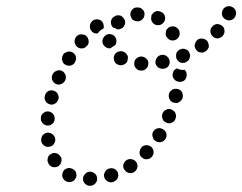

<svg xmlns="http://www.w3.org/2000/svg" viewBox="-20 -573 776 615"><path d="M278 20Q282 18 285 15Q288 12 290 7Q292 3 291 -1Q291 -11 284 -17Q277 -23 268 -23H267Q263 -23 259 -21Q255 -19 252 -15Q249 -12 247 -8Q246 -4 246 1Q246 10 253 16Q260 23 269 22H270Q274 22 278 20ZM351 5Q354 3 356 -1Q358 -5 359 -10Q359 -14 358 -19Q355 -27 347 -32Q338 -36 329 -33Q325 -32 321 -29Q318 -26 316 -22Q314 -18 313 -14Q313 -9 314 -5Q317 4 325 8Q334 13 342 10H343Q347 8 351 5ZM217 5Q213 8 209 9Q205 11 200 10Q196 10 192 8Q183 3 180 -6Q178 -14 182 -23Q184 -27 187 -30Q191 -32 195 -34Q199 -35 204 -35Q208 -34 212 -32H213Q218 -29 222 -24Q225 -18 225 -11Q224 -8 224 -5Q223 -4 223 -3Q223 -3 222 -2Q220 2 217 5ZM416 -28Q419 -32 420 -37Q421 -41 420 -45Q419 -50 417 -53Q412 -61 402 -63Q393 -65 385 -60Q381 -57 379 -54Q376 -50 375 -45Q374 -41 375 -37Q376 -32 379 -29Q384 -21 393 -19Q402 -17 410 -22Q414 -25 416 -28ZM148 -38Q140 -41 135 -49V-50Q133 -54 132 -58Q132 -62 133 -67Q134 -71 137 -75Q140 -78 144 -80Q152 -85 161 -82Q170 -79 174 -71H175Q177 -67 177 -62Q178 -58 176 -54Q176 -52 175 -50Q174 -49 173 -47Q173 -47 172 -46Q170 -44 168 -41Q167 -41 167 -41Q166 -41 166 -40Q157 -36 148 -38ZM471 -78Q472 -82 472 -86Q472 -91 470 -95Q468 -99 465 -102Q458 -108 449 -108Q440 -108 433 -101V-100Q427 -94 427 -84Q427 -75 434 -69Q437 -66 442 -64Q446 -62 450 -63Q455 -63 459 -65Q463 -67 466 -70Q469 -74 471 -78ZM121 -107Q128 -101 138 -103Q147 -104 152 -111Q158 -119 157 -128V-129Q155 -138 148 -143Q140 -149 131 -148Q122 -146 116 -139Q111 -131 112 -122Q113 -113 121 -107ZM513 -145Q510 -155 502 -159Q494 -164 485 -162Q476 -160 471 -152Q466 -144 469 -135Q471 -125 479 -121Q487 -116 496 -118Q505 -120 510 -128Q515 -136 513 -145ZM116 -179Q122 -172 131 -171Q140 -170 147 -176Q155 -182 155 -191V-192Q156 -201 150 -208Q144 -215 135 -216Q126 -217 119 -211Q111 -205 111 -196V-195Q110 -186 116 -179ZM544 -201Q544 -206 542 -210Q541 -214 537 -217Q534 -220 530 -222Q521 -226 513 -222Q504 -218 501 -210L500 -209Q499 -205 499 -201Q499 -196 501 -192Q502 -188 505 -185Q509 -182 513 -180Q521 -176 530 -180Q539 -184 542 -192V-193Q544 -197 544 -201ZM123 -258Q123 -253 126 -249Q128 -245 131 -243Q135 -240 139 -239Q148 -236 156 -241Q164 -246 167 -255Q168 -259 168 -264Q167 -268 165 -272Q163 -276 159 -279Q156 -281 151 -283Q142 -285 134 -281Q126 -276 124 -267V-266Q122 -262 123 -258ZM563 -278Q558 -286 549 -288Q540 -290 532 -286Q524 -281 521 -272V-271Q519 -262 524 -254Q528 -246 537 -244Q542 -243 546 -243Q551 -244 554 -246Q558 -249 561 -252Q564 -256 565 -260Q567 -269 563 -278ZM146 -325Q146 -321 147 -317Q149 -313 152 -309Q155 -306 159 -304Q168 -300 176 -304Q185 -307 189 -316Q191 -320 191 -325Q191 -329 190 -333Q188 -337 185 -341Q182 -344 178 -346Q169 -350 161 -346Q152 -343 148 -334Q146 -330 146 -325ZM577 -341Q575 -346 571 -350Q569 -349 567 -349Q557 -349 549 -353Q547 -353 546 -354Q541 -351 537 -347Q534 -342 533 -336V-335Q532 -326 538 -319Q544 -312 553 -311Q562 -310 570 -315Q577 -321 578 -331Q578 -336 577 -341ZM448 -353Q455 -359 455 -368Q456 -378 450 -384Q443 -391 434 -392H433Q424 -392 417 -386Q410 -380 410 -370Q409 -361 416 -354Q422 -347 431 -347H432Q441 -346 448 -353ZM520 -362Q525 -370 523 -379Q521 -388 514 -393Q506 -399 497 -397H496Q487 -395 482 -387Q477 -380 478 -370Q479 -366 482 -362Q484 -359 488 -356Q492 -354 496 -353Q500 -352 505 -353Q514 -354 520 -362ZM182 -397Q179 -393 179 -389Q178 -385 179 -380Q180 -376 182 -372Q185 -368 189 -366Q197 -361 206 -363Q215 -365 220 -373V-374Q225 -381 223 -391Q221 -400 213 -405Q209 -407 205 -408Q200 -408 196 -407Q192 -406 188 -404Q184 -401 182 -398ZM373 -365Q364 -362 356 -367H355Q347 -372 345 -381Q343 -390 347 -398Q352 -406 361 -408Q370 -411 378 -406H379Q385 -402 388 -396Q391 -390 389 -383Q389 -381 388 -379Q388 -378 388 -377Q387 -376 387 -375Q382 -367 373 -365ZM575 -373V-374Q584 -377 587 -386Q591 -394 587 -403Q584 -412 575 -415Q566 -419 558 -415H557Q553 -413 550 -410Q547 -407 545 -403Q544 -399 544 -394Q544 -390 545 -386Q549 -377 557 -373Q566 -370 575 -373ZM645 -415Q648 -419 649 -423Q649 -428 648 -432Q647 -437 645 -440Q639 -448 630 -449Q621 -451 613 -446V-445Q609 -443 607 -439Q605 -435 604 -431Q603 -426 604 -422Q605 -418 608 -414Q613 -406 622 -405Q631 -403 639 -409Q643 -411 645 -415ZM219 -439Q220 -429 227 -423Q234 -417 243 -418Q252 -418 258 -426H259Q265 -433 264 -442Q263 -452 256 -458Q253 -461 249 -462Q244 -463 240 -463Q235 -463 231 -461Q227 -459 224 -455Q218 -448 219 -439ZM316 -424Q309 -430 308 -439V-440Q308 -449 314 -456Q320 -463 329 -464Q339 -464 346 -458Q352 -452 353 -443V-442Q353 -438 352 -435Q351 -431 349 -428Q344 -426 339 -422Q337 -420 335 -419Q335 -419 334 -419Q333 -418 332 -418Q323 -418 316 -424ZM539 -488Q530 -490 522 -486Q521 -486 521 -485Q520 -485 520 -485Q518 -482 515 -480Q511 -475 511 -468Q510 -461 513 -455H514Q518 -447 527 -444Q536 -442 544 -446Q552 -451 555 -460Q557 -469 553 -477Q548 -485 539 -488ZM694 -459Q700 -466 699 -475Q699 -484 692 -490Q684 -496 675 -496Q666 -495 660 -488L659 -487Q653 -480 654 -471Q655 -462 662 -456Q665 -453 670 -451Q674 -450 678 -450Q683 -451 687 -453Q691 -455 694 -458ZM268 -490Q269 -500 276 -506Q283 -512 293 -511Q302 -510 308 -503Q311 -498 312 -493Q313 -488 312 -482Q312 -482 312 -482Q303 -478 297 -471Q295 -469 293 -466Q287 -465 282 -467Q276 -469 273 -474Q267 -481 268 -490ZM335 -503Q336 -512 343 -518Q347 -521 351 -523Q355 -524 360 -524Q364 -524 368 -522Q372 -520 375 -516Q381 -509 381 -500Q380 -491 373 -484H372Q369 -481 365 -480Q360 -478 356 -479Q351 -482 345 -484Q343 -484 342 -485Q342 -485 341 -486Q341 -486 341 -486Q335 -493 335 -503ZM480 -537Q489 -539 497 -534H498Q506 -530 508 -521Q511 -512 506 -504Q501 -495 492 -493Q483 -491 475 -495Q470 -498 467 -503Q464 -508 464 -514Q464 -515 464 -515Q465 -519 465 -524Q466 -524 466 -525Q466 -526 467 -526Q471 -534 480 -537ZM398 -533Q400 -537 402 -541Q405 -544 409 -547Q413 -549 417 -549H418Q427 -550 434 -545Q442 -539 443 -530Q443 -525 442 -521Q441 -517 438 -513Q435 -510 431 -507Q427 -505 423 -505Q416 -504 410 -507Q404 -509 401 -515Q401 -516 401 -516Q399 -519 398 -522Q398 -523 398 -523Q398 -524 398 -524Q397 -529 398 -533ZM735 -538Q732 -547 723 -551Q715 -555 706 -552Q697 -549 693 -540Q689 -531 692 -522Q696 -514 704 -510Q713 -506 721 -509Q730 -512 734 -521Q738 -530 735 -538Z"/></svg>

Font: FRB American Cursive Guidelines Dotted Extrabold
Style: Bold Italic
Weight: 800
Italic angle: -25°
Version: Version 2.0;Modular Font Editor K font №1